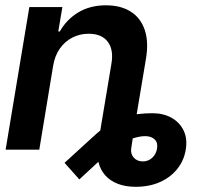

<svg xmlns="http://www.w3.org/2000/svg" viewBox="-20 -573 788 735"><path d="M360.4 -50.8H489.3L482.4 -5.9Q479 15.6 491.9 30.3Q504.9 44.9 526.9 44.9Q547.9 44.9 562.7 31Q577.6 17.1 581.1 -3.9Q585 -26.4 572.5 -38.8Q560.1 -51.3 537.6 -51.8Q518.6 -52.2 493.2 -44.7Q467.8 -37.1 440.4 -21.7Q413.1 -6.3 388.2 17.1L283.7 113.8L227.1 50.3L332 -45.4Q364.3 -76.2 394 -94.7Q423.8 -113.3 451.9 -123Q480 -132.8 507.6 -136.2Q535.2 -139.6 563 -139.6Q606 -139.6 637.2 -121.8Q668.5 -104 683.3 -72.5Q698.2 -41 690.9 1Q684.1 42 658.4 74Q632.8 106 592.3 124Q551.8 142.1 499.5 142.1Q460.4 142.1 430.9 130.6Q401.4 119.1 382.6 97.9Q363.8 76.7 356.7 46.9Q349.6 17.1 356 -18.6ZM183.1 -319.3 130.4 0H1.5L92.3 -545.9H218.8L203.1 -452.6H209Q234.9 -498.5 279.8 -525.6Q324.7 -552.7 385.7 -552.7Q441.9 -552.7 480 -528.8Q518.1 -504.9 533.9 -459Q549.8 -413.1 538.6 -347.2L480.5 0H351.6L406.2 -327.1Q416 -381.8 392.8 -412.8Q369.6 -443.8 319.3 -443.8Q285.6 -443.8 257.1 -429.2Q228.5 -414.6 209 -387Q189.5 -359.4 183.1 -319.3Z"/></svg>

Font: Inter Tight SemiBold
Style: Italic
Weight: 600
Italic angle: -9.39999°
Designer: Rasmus Andersson
Foundry: rsms
Version: Version 3.004